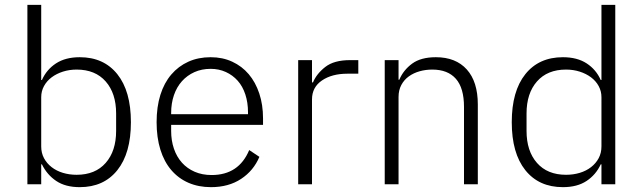

<svg xmlns="http://www.w3.org/2000/svg" viewBox="-20 -760 2651 792"><path d="M93 -740H150V-430H153Q172 -473 211 -498.5Q250 -524 309 -524Q408 -524 464 -454Q520 -384 520 -256Q520 -128 464 -58Q408 12 309 12Q250 12 212 -13.5Q174 -39 153 -82H150V0H93ZM296 -39Q373 -39 416 -88Q459 -137 459 -220V-292Q459 -375 416 -424Q373 -473 296 -473Q266 -473 239.5 -464.5Q213 -456 193 -441Q173 -426 161.5 -405Q150 -384 150 -359V-156Q150 -129 161.5 -107.5Q173 -86 193 -70.5Q213 -55 239.5 -47Q266 -39 296 -39Z M850 12Q799 12 757.5 -6Q716 -24 686.5 -58.5Q657 -93 641.5 -143Q626 -193 626 -256Q626 -319 641.5 -368.5Q657 -418 686.5 -452.5Q716 -487 757 -505.5Q798 -524 849 -524Q898 -524 938 -505.5Q978 -487 1006 -454Q1034 -421 1049.5 -374.5Q1065 -328 1065 -272V-245H686V-220Q686 -180 697.5 -146.5Q709 -113 730.5 -89Q752 -65 783 -51.5Q814 -38 853 -38Q965 -38 1008 -141L1050 -113Q1026 -56 974.5 -22Q923 12 850 12ZM849 -476Q812 -476 782 -462.5Q752 -449 730.5 -425Q709 -401 697.5 -367.5Q686 -334 686 -294V-289H1003V-297Q1003 -337 992 -370.5Q981 -404 960.5 -427Q940 -450 911.5 -463Q883 -476 849 -476Z M1210 0V-512H1267V-420H1271Q1286 -456 1322 -484Q1358 -512 1424 -512H1458V-456H1413Q1349 -456 1308 -428Q1267 -400 1267 -350V0Z M1567 0V-512H1624V-431H1627Q1644 -471 1680 -497.5Q1716 -524 1778 -524Q1860 -524 1905.5 -473.5Q1951 -423 1951 -329V0H1894V-319Q1894 -397 1860.5 -435Q1827 -473 1763 -473Q1736 -473 1711 -466Q1686 -459 1666.5 -445Q1647 -431 1635.5 -409.5Q1624 -388 1624 -360V0Z M2461 -82H2458Q2438 -39 2399.5 -13.5Q2361 12 2302 12Q2203 12 2147 -58Q2091 -128 2091 -256Q2091 -384 2147 -454Q2203 -524 2302 -524Q2361 -524 2400 -498.5Q2439 -473 2458 -430H2461V-740H2518V0H2461ZM2315 -39Q2345 -39 2371.5 -47Q2398 -55 2418 -70.5Q2438 -86 2449.5 -107.5Q2461 -129 2461 -156V-359Q2461 -384 2449.5 -405Q2438 -426 2418 -441Q2398 -456 2371.5 -464.5Q2345 -473 2315 -473Q2238 -473 2195 -424Q2152 -375 2152 -292V-220Q2152 -137 2195 -88Q2238 -39 2315 -39Z"/></svg>

Font: IBM Plex Sans KR Light
Style: Regular
Weight: 300
Designer: Mike Abbink; Paul van der Laan; Pieter van Rosmalen; Wujin Sim; Chorong Kim; Dohee Lee;
Foundry: Sandoll Inc.
Version: Version 1.001